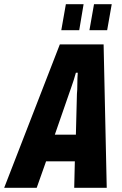

<svg xmlns="http://www.w3.org/2000/svg" viewBox="-61 -901 584 921"><path d="M-41 0 226 -688H436L451 0H295L298 -127H160L115 0ZM202 -255H303L308 -450Q309 -459 309.5 -471.5Q310 -484 310 -498.5Q310 -513 310.5 -526.5Q311 -540 312 -552H303Q299 -537 293 -518Q287 -499 280.5 -481Q274 -463 270 -451ZM233 -756 255 -881H340L319 -756ZM368 -756 390 -881H475L453 -756Z"/></svg>

Font: Archivo ExtraCondensed ExtraBold
Style: Italic
Weight: 800
Width: 2
Italic angle: -10°
Designer: Hector Gatti
Foundry: Omnibus-Type
Version: Version 2.001